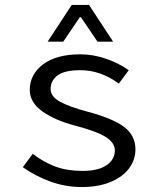

<svg xmlns="http://www.w3.org/2000/svg" viewBox="-20 -741 640 774"><path d="M72 -67 112 -121Q156 -87 203.5 -69.5Q251 -52 313 -52Q376 -52 409.5 -75Q443 -98 443 -134Q443 -165 407.5 -188Q372 -211 285 -234Q203 -255 151.5 -291.5Q100 -328 100 -378Q100 -441 153.5 -481.5Q207 -522 304 -522Q356 -522 408 -504Q460 -486 499 -458L459 -404Q386 -458 304 -458Q240 -458 212 -437Q184 -416 184 -382Q184 -352 222 -331Q260 -310 332 -291Q434 -264 480 -229.5Q526 -195 526 -139Q526 -97 500.5 -62.5Q475 -28 426 -7.5Q377 13 310 13Q243 13 182 -9.5Q121 -32 72 -67ZM269 -721H339L436 -573H373L306 -672H302L235 -573H172Z"/></svg>

Font: Office Code Pro
Style: Regular
Weight: 400
Designer: Nathan Rutzky & Paul D. Hunt
Foundry: Adobe Systems Incorporated
Version: Version 1.004